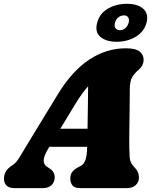

<svg xmlns="http://www.w3.org/2000/svg" viewBox="-42 -966 786 986"><path d="M205.5 -202Q182.5 -164 182.5 -142.5Q182.5 -121 197.5 -111L212.5 -101Q227.5 -91 233.2 -79.8Q239 -68.5 239 -57Q239 -30.5 222.5 -15.2Q206 0 179 0H31Q5 0 -8.2 -13Q-21.5 -26 -21.5 -48Q-21.5 -68.5 -12.2 -85.2Q-3 -102 28 -122Q42.5 -132 59.8 -160.8Q77 -189.5 96 -221L254.5 -481Q328 -601.5 416.2 -659.8Q504.5 -718 603.5 -718Q655 -718 675.2 -701.2Q695.5 -684.5 695.5 -660Q695.5 -629 670.5 -608Q650 -591 637.2 -570Q624.5 -549 624.5 -507Q624.5 -472 624 -428.5Q623.5 -385 622.8 -341.5Q622 -298 621.8 -262.8Q621.5 -227.5 622 -209Q623 -182.5 623.5 -164.8Q624 -147 629.8 -133.5Q635.5 -120 650.5 -104.5Q671.5 -83.5 671.5 -55Q671.5 -31 655.2 -15.5Q639 0 610 0H369Q340 0 329.5 -14.5Q319 -29 319 -49Q319 -71 330.5 -85Q342 -99 365 -110L371 -113Q390 -122.5 397.5 -147Q405 -171.5 405.5 -208Q405.5 -210 405.5 -212H211.5ZM342.5 -428 268 -305H407.5Q408.5 -355 409.2 -411.5Q410 -468 410.5 -523Q396 -507 379.2 -484Q362.5 -461 342.5 -428ZM557 -751.5Q503.5 -751.5 473.8 -776.5Q444 -801.5 457 -849.5Q469.5 -897 512.5 -921.8Q555.5 -946.5 609.5 -946.5Q664.5 -946.5 693.5 -921Q722.5 -895.5 710.5 -849.5Q698 -803 655 -777.2Q612 -751.5 557 -751.5ZM594.5 -887Q578.5 -887 565.8 -876.8Q553 -866.5 548.5 -849Q544 -832 551 -821.5Q558 -811 574 -811Q589.5 -811 601.8 -821.5Q614 -832 618.5 -849Q623 -866 616.5 -876.5Q610 -887 594.5 -887Z"/></svg>

Font: Fraunces 9pt S100 Black
Style: Italic
Weight: 900
Italic angle: -16°
Version: Version 1.000; ttfautohint (v1.8.3)